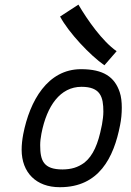

<svg xmlns="http://www.w3.org/2000/svg" viewBox="-20 -799 558 819"><path d="M477.5 -580.6C417 -622.6 353.5 -712.9 314.5 -779.3L236.3 -728.5C272.5 -660.2 364.7 -562.5 425.3 -520.5ZM339.8 -105C311.5 -84.5 284.2 -76.7 247.1 -76.2C165 -76.2 151.4 -114.3 151.4 -179.7C151.4 -194.8 153.3 -211.4 156.7 -229C179.7 -348.1 237.3 -428.7 327.6 -428.7C408.7 -428.7 420.9 -385.3 420.9 -323.2C420.9 -306.2 418.5 -287.1 415 -267.6C414.6 -264.6 413.6 -261.7 413.1 -258.8C398.9 -186.5 377.4 -134.8 339.8 -105ZM235.4 -0.5H236.3C401.9 -0.5 465.3 -126 492.2 -265.1C497.1 -289.1 499.5 -314.5 499.5 -339.4C499.5 -363.8 497.1 -386.7 490.7 -405.8C469.2 -470.2 421.9 -503.9 325.7 -503.9C183.1 -503.9 106.9 -369.1 79.1 -226.6C74.7 -203.1 72.3 -181.2 72.3 -160.6C72.3 -62.5 134.8 -0.5 234.4 -0.5Z"/></svg>

Font: Fantasque Sans Mono
Style: RegItalic
Weight: 400
Italic angle: -11°
Monospace: yes
Designer: Jany Belluz
Version: Version 1.6.3